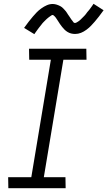

<svg xmlns="http://www.w3.org/2000/svg" viewBox="-20 -992 566 1012"><path d="M24 0 23 -58H145L248 -677H134L133 -735H435L436 -677H314L211 -58H325L326 0ZM161 -812 107 -845Q120 -863 131.5 -878Q143 -893 153.5 -905Q164 -917 173.5 -927Q183 -937 197.5 -947.5Q212 -958 227 -964.5Q242 -971 258 -971Q264 -971 269 -970Q274 -969 279 -967.5Q284 -966 288.5 -964Q293 -962 298 -959.5Q303 -957 306.5 -954Q310 -951 313.5 -947.5Q317 -944 320.5 -940Q324 -936 327.5 -932Q331 -928 333 -924Q335 -920 338 -916Q341 -912 344 -907.5Q347 -903 350 -898.5Q353 -894 356 -889.5Q359 -885 362 -882Q365 -879 367 -875Q369 -871 375 -871Q379 -871 382.5 -873Q386 -875 389.5 -877Q393 -879 397 -882Q401 -885 405 -889Q409 -893 410 -894Q411 -895 413.5 -897.5Q416 -900 418.5 -902.5Q421 -905 424 -908Q427 -911 429.5 -914Q432 -917 434.5 -920.5Q437 -924 440 -928Q443 -932 446.5 -935.5Q450 -939 453 -943.5Q456 -948 459.5 -952.5Q463 -957 466 -961.5Q469 -966 473 -972L526 -938Q513 -920 501.5 -905Q490 -890 479.5 -878Q469 -866 459.5 -856Q450 -846 436 -835.5Q422 -825 407 -819Q392 -813 376 -813Q365 -813 355 -815.5Q345 -818 336 -823.5Q327 -829 320.5 -835.5Q314 -842 307.5 -850Q301 -858 296 -865.5Q291 -873 285 -882.5Q279 -892 274 -899Q269 -906 261 -912Q260 -912 259.5 -912.5Q259 -913 258 -913Q254 -913 250.5 -910.5Q247 -908 244 -906Q241 -904 237 -901Q233 -898 228.5 -894Q224 -890 223 -889Q222 -888 219.5 -885.5Q217 -883 214.5 -880.5Q212 -878 209 -875Q206 -872 203.5 -869Q201 -866 198.5 -862.5Q196 -859 193 -855.5Q190 -852 187 -848Q184 -844 180.5 -839.5Q177 -835 174 -830.5Q171 -826 167.5 -821.5Q164 -817 161 -812Z"/></svg>

Font: Iosevka Etoile Light
Style: Italic
Weight: 300
Italic angle: -9°
Designer: Belleve Invis
Foundry: Belleve Invis
Version: Version 22.1.2; ttfautohint (v1.8.4)